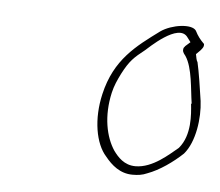

<svg xmlns="http://www.w3.org/2000/svg" viewBox="-33 -704 404 353"><g transform="rotate(5 168.5 -527.5)"><path d="M155 -530C144 -483 152 -438 172 -416C184 -401 200 -387 223 -387C233 -387 241 -388 250 -392C272 -400 296 -417 314 -434C334 -457 340 -502 336 -533C333 -554 328 -587 324 -604C322 -606 321 -613 320 -618C324 -622 332 -629 333 -634C333 -635 334 -638 332 -639C326 -645 321 -651 316 -661C308 -673 271 -668 251 -654C209 -623 170 -595 155 -530ZM172 -534C175 -547 180 -558 186 -570C199 -595 207 -602 226 -617C230 -620 284 -674 302 -647L308 -639L299 -631C298 -629 296 -628 296 -626C295 -622 296 -619 301 -613C315 -592 316 -552 320 -527L319 -526C321 -507 325 -469 304 -444L303 -443C288 -431 259 -403 227 -403C206 -403 194 -417 186 -428C170 -452 162 -490 172 -534Z"/></g></svg>

Font: Stray Cat
Style: ExLtCnObl
Weight: 200
Version: Version 1.0